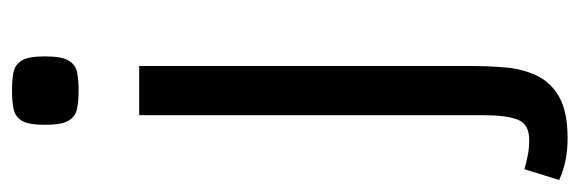

<svg xmlns="http://www.w3.org/2000/svg" viewBox="-361 -429 966 320"><g transform="rotate(-90 122.0 -269.0)"><path d="M90 -520H172V33Q172 63 169.5 91.5Q167 120 155.5 143.5Q144 167 119.5 180.5Q95 194 51 194Q13 194 -18 180L0 122Q14 126 25 128Q36 130 49 130Q75 130 82.5 111Q90 92 90 54ZM131 -732Q149 -732 161.5 -729.5Q174 -727 181 -716Q188 -705 188 -677Q188 -649 181 -637.5Q174 -626 161.5 -623.5Q149 -621 131 -621Q114 -621 101 -623.5Q88 -626 81 -637.5Q74 -649 74 -677Q74 -705 81 -716Q88 -727 101 -729.5Q114 -732 131 -732Z"/></g></svg>

Font: Strait
Style: Regular
Weight: 400
Designer: Eduardo Rodriguez Tunni
Foundry: Eduardo Rodriguez Tunni
Version: Version 1.002; ttfautohint (v1.8.4.7-5d5b);gftools[0.9.23]